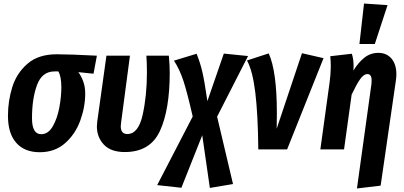

<svg xmlns="http://www.w3.org/2000/svg" viewBox="-20 -845 2287 1086"><path d="M25 -190Q25 -274 49.5 -352.5Q74 -431 135.5 -484.5Q197 -538 301 -538Q376 -538 528 -530L509 -428L423 -437Q438 -418 450 -386.5Q462 -355 462 -316Q462 -240 434 -163Q406 -86 348 -35Q290 16 205 16Q119 16 72 -37Q25 -90 25 -190ZM327 -352Q327 -412 310 -441H288Q218 -441 189.5 -364.5Q161 -288 161 -176Q161 -86 213 -86Q253 -86 278.5 -130.5Q304 -175 315.5 -236.5Q327 -298 327 -352Z M940 -434Q940 -225 885 -105Q830 15 686 15Q607 15 567.5 -27Q528 -69 528 -130Q528 -139 530 -157L582 -530H715L665 -152Q663 -138 663 -131Q663 -87 700 -87Q763 -87 787 -196Q811 -305 811 -434Q811 -490 808 -530H935Q940 -477 940 -434Z M1208 -185 1298 196 1167 218 1124 -80 1006 217 869 202 1070 -186Q1039 -322 1017.5 -387.5Q996 -453 964 -502L1092 -541Q1112 -492 1124.5 -438.5Q1137 -385 1153 -273L1246 -542L1383 -528Z M1546 -205Q1546 -148 1545 -117L1688 -544L1810 -516L1604 0H1441Q1439 -199 1424 -322Q1409 -445 1377 -503L1500 -543Q1546 -441 1546 -205Z M2081 -370Q2082 -377 2082 -390Q2082 -426 2058 -426Q2037 -426 2016.5 -396.5Q1996 -367 1969 -310L1926 0H1792L1844 -377Q1851 -427 1851 -469Q1851 -502 1848 -527L1970 -541Q1980 -511 1980 -472Q1980 -456 1979 -446Q2008 -493 2042 -519.5Q2076 -546 2120 -546Q2167 -546 2194.5 -513.5Q2222 -481 2222 -424Q2222 -408 2219 -388L2133 205L1999 221ZM2172 -816 2100 -596H2013L2039 -825Z"/></svg>

Font: Fira Sans Compressed SemiBold
Style: Italic
Weight: 600
Width: 1
Italic angle: -8°
Designer: bBox Type GmbH & Carrois Corporate GbR & Edenspiekermann AG
Foundry: bBox Type GmbH & Carrois Corporate GbR & Edenspiekermann AG
Version: Version 4.301